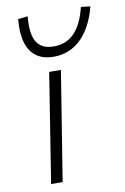

<svg xmlns="http://www.w3.org/2000/svg" viewBox="-86 -803 554 853"><g transform="rotate(-10 191.5 -376.0)"><path d="M74 0 152 -492H205L126 0ZM185 -555Q137 -555 106.5 -577Q76 -599 63.5 -642Q51 -685 57 -747L101 -752Q93 -675 115 -637.5Q137 -600 193 -600Q249 -600 285.5 -637.5Q322 -675 341 -752L383 -747Q367 -685 338.5 -642Q310 -599 271 -577Q232 -555 185 -555Z"/></g></svg>

Font: Nunito Sans 7pt SemiExpanded ExtraLight
Style: Italic
Weight: 250
Width: 6
Italic angle: -9°
Designer: Vernon Adams
Foundry: Vernon Adams
Version: Version 3.101;gftools[0.9.27]